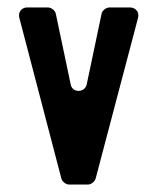

<svg xmlns="http://www.w3.org/2000/svg" viewBox="-20 -496 423 516"><path d="M166 0H216C225 0 235 -8 237 -16L351 -448C355 -463 345 -476 329 -476H275C265 -476 255 -468 253 -459L213 -269C208 -246 174 -246 170 -269L130 -459C128 -468 118 -476 108 -476H53C38 -476 28 -463 32 -448L145 -16C147 -8 157 0 166 0Z"/></svg>

Font: DIN Rundschrift
Style: Eng
Weight: 400
Width: 3
Version: Version 1.027